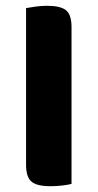

<svg xmlns="http://www.w3.org/2000/svg" viewBox="-20 -636 337 663"><path d="M154 7Q107 7 88.5 -9Q70 -25 70 -67V-608Q81 -610 101.5 -613Q122 -616 143 -616Q188 -616 207.5 -601Q227 -586 227 -542V-1Q216 2 196 4.5Q176 7 154 7Z"/></svg>

Font: Baloo Paaji 2
Style: Bold
Weight: 700
Designer: Shuchita Grover, Noopur Datye and Ek Type
Foundry: Ek Type
Version: Version 1.640;hotconv 1.0.111;makeotfexe 2.5.65597; ttfautoh